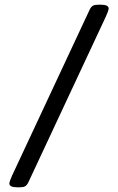

<svg xmlns="http://www.w3.org/2000/svg" viewBox="-20 -723 504 820"><path d="M55 77Q20 77 20 61Q20 56 23.5 46.5Q27 37 32 26L364 -684Q370 -695 377.5 -699Q385 -703 402 -703H409Q444 -703 444 -687Q444 -682 440.5 -672.5Q437 -663 432 -652L100 58Q94 69 86.5 73Q79 77 62 77Z"/></svg>

Font: Asap Semi Expanded Medium
Style: Regular
Weight: 500
Width: 6
Designer: Pablo Cosgaya
Foundry: Omnibus-Type
Version: Version 3.001; ttfautohint (v1.8.4.7-5d5b)